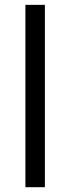

<svg xmlns="http://www.w3.org/2000/svg" viewBox="-20 -780 293 800"><path d="M167 0H85.9V-759.8H167Z"/></svg>

Font: f0_31487 
Style: Regular
Weight: 400
Foundry: Ascender Corporation
Version: Version 1.10